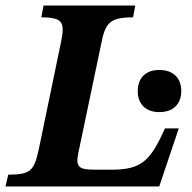

<svg xmlns="http://www.w3.org/2000/svg" viewBox="-41 -677 697 697"><path d="M537 0 608 -211H558C505 -94 474 -61 364 -61H304C246 -61 233 -70 243 -120L326 -516C341 -594 357 -614 442 -614L450 -657H117L109 -614C192 -614 195 -593 179 -517L100 -136C83 -58 71 -43 -11 -43L-21 0ZM537 -270C589 -270 617 -300 617 -347C617 -393 589 -423 537 -423C487 -423 459 -393 459 -346C459 -300 488 -270 537 -270Z"/></svg>

Font: STIX Two Text
Style: Bold Italic
Weight: 700
Italic angle: -12°
Designer: Ross Mills, John Hudson & Paul Hanslow, Tiro Typeworks Ltd; with prior portions MicroPress Inc. and Coen Hoffman, Elsevi
Foundry: Tiro Typeworks Ltd
Version: Version 2.13 b171